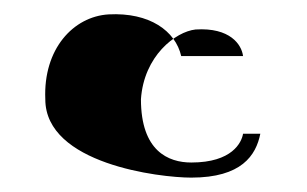

<svg xmlns="http://www.w3.org/2000/svg" viewBox="-20 -318 427 267"><path d="M43 -180C43 -90 202 -71 246 -71C316 -71 336 -102 342 -132C344 -132 318 -132 318 -132C316 -120 303 -92 246 -92C214 -92 176 -108 176 -180C180 -240 224 -274 252 -277C300 -280 316 -256 318 -240H232C224 -275 188 -301 131 -298C82 -295 40 -250 43 -180Z"/></svg>

Font: pokerface
Style: Regular
Weight: 400
Version: Version 1